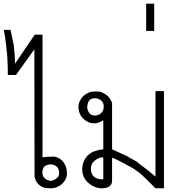

<svg xmlns="http://www.w3.org/2000/svg" viewBox="-111 -1015 1007 1035"><path d="M-68.8 -610.8Q-68.8 -638.7 -69.3 -654.8Q-69.8 -670.9 -70.8 -685.1Q-70.8 -697.8 -71.8 -712.2Q-72.8 -726.6 -75.2 -743.2Q-76.2 -755.9 -77.9 -770.3Q-79.6 -784.7 -82 -801.8Q-82 -810.5 -90.8 -854H-54.2L-37.1 -772.9L-32.2 -724.1L-29.8 -671.9L76.2 -828.1H118.2V-167L147.9 -169.9L180.2 -170.9Q211.4 -166.5 231.9 -140.1Q250 -114.7 250 -79.1Q250 -63.5 242.9 -49.3Q235.8 -35.2 224.1 -24.2Q212.4 -13.2 196.5 -6.6Q180.7 0 163.1 0L141.1 -1Q137.2 -1 133.1 -1.7Q128.9 -2.4 125 -3.9Q121.1 -4.9 115.2 -7.8Q109.4 -10.7 101.1 -17.1Q97.2 -21 93.8 -24.4Q90.3 -27.8 87.9 -30.8Q85.9 -35.2 82 -42L75.2 -62L74.2 -749L-24.9 -610.8ZM161.1 -40Q174.8 -40 192.9 -53.2Q208 -63.5 208 -81.1Q208 -124.5 164.1 -128.9Q145 -128.9 128.9 -118.2Q118.7 -108.4 117.2 -85.9Q117.2 -65.4 130.1 -54Q143.1 -42.5 161.1 -40Z M543.9 -187Q561 -180.2 571.5 -174.8Q582 -169.4 588.9 -164.1L624 -145L648.9 -125L681.2 -101.1L727.1 -63V-523.9H772.9V0H727.1L683.1 -43.9Q657.2 -69.8 641.1 -83L606 -107.9L539.1 -144Q500 -164.1 493.2 -164.1V-40Q493.2 -21.5 479.2 -10.7Q465.3 0 439 0Q398.4 0 364.3 -29.8Q332 -59.1 332 -105Q333 -124.5 338.4 -139.2Q343.8 -153.8 351.6 -164.8Q359.4 -175.8 369.4 -183.6Q379.4 -191.4 390.1 -196.8Q401.4 -200.7 411.1 -203.6Q420.9 -206.5 429.2 -208L445.8 -210V-367.2Q421.9 -350.1 396 -350.1Q379.4 -350.1 364.3 -356.9Q349.1 -363.8 337.4 -375.5Q325.7 -387.2 318.8 -403.6Q312 -419.9 312 -439Q312 -469.7 337.9 -497.1Q352.1 -509.8 366.9 -515.9Q381.8 -522 399.9 -522L424.8 -521Q434.6 -521 441.9 -515.1L452.1 -509.8Q459.5 -505.9 466.8 -499.8Q474.1 -493.7 481 -483.9Q484.9 -477.1 487.8 -472.2Q490.7 -467.3 493.2 -461.9V-210ZM358.9 -439Q358.9 -422.9 370.1 -405.8Q377.9 -393.6 399.9 -392.1Q409.2 -392.1 418 -395.3Q426.8 -398.4 433.3 -404.5Q439.9 -410.6 444.1 -419.4Q448.2 -428.2 448.2 -439.9Q448.2 -481.4 399.9 -485.8Q383.3 -485.8 370.1 -474.1Q366.2 -468.8 363.3 -460Q360.4 -451.2 358.9 -439ZM445.8 -164.1 439.9 -167Q423.8 -167 400.9 -149.9Q378.9 -133.8 378.9 -106Q378.9 -47.9 445.8 -47.9Z M720.2 -995.1V-848.1H676.8V-995.1Z"/></svg>

Font: Defago Noto Sans
Style: Regular
Weight: 400
Designer: John M. Durdin
Foundry: Lao IT Dev Co., Ltd.
Version: Version 1.000 2007 initial release